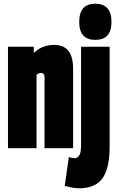

<svg xmlns="http://www.w3.org/2000/svg" viewBox="-20 -799 633 1035"><path d="M23 0V-547H162V-514Q191 -540 218.5 -548.5Q246 -557 272 -557Q374 -557 374 -429V0H220V-382Q220 -396 214 -401Q208 -406 201 -406Q189 -406 177 -396V0ZM494 -584Q407 -584 407 -681Q407 -779 494 -779Q536 -779 558.5 -755Q581 -731 581 -681Q581 -584 494 -584ZM571 -547V-6Q571 102 536 157Q501 212 416 216Q377 217 329 203L351 48Q361 51 369 52.5Q377 54 385 54Q403 50 410 33.5Q417 17 417 -20V-547Z"/></svg>

Font: Georama ExtraCondensed ExtraBold
Style: Regular
Weight: 800
Width: 2
Designer: Jean-Baptiste Levee
Foundry: Production Type
Version: Version 1.000